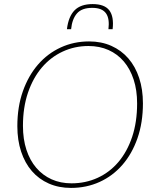

<svg xmlns="http://www.w3.org/2000/svg" viewBox="-20 -914 772 941"><path d="M680.5 -407.5Q680.5 -313 653.8 -236.5Q627 -160 579.8 -105.8Q532.5 -51.5 468 -22.2Q403.5 7 328 7Q268 7 219.2 -14.5Q170.5 -36 136.2 -75.5Q102 -115 83.5 -171Q65 -227 65 -295.5Q65 -390 92 -466.5Q119 -543 166.2 -597.5Q213.5 -652 277.8 -681.5Q342 -711 416.5 -711Q477 -711 525.8 -689.2Q574.5 -667.5 609 -627.8Q643.5 -588 662 -532Q680.5 -476 680.5 -407.5ZM652 -407Q652 -472 635 -524Q618 -576 587 -612.5Q556 -649 512 -668.8Q468 -688.5 413.5 -688.5Q346 -688.5 287.2 -661.2Q228.5 -634 185.2 -583.2Q142 -532.5 117.2 -460Q92.5 -387.5 92.5 -297Q92.5 -232 109.5 -180Q126.5 -128 157.8 -91.5Q189 -55 232.8 -35.2Q276.5 -15.5 330.5 -15.5Q399.5 -15.5 458.5 -42.5Q517.5 -69.5 560.5 -120.2Q603.5 -171 627.8 -243.5Q652 -316 652 -407ZM434 -894Q492.5 -894 515.8 -863.2Q539 -832.5 532 -771H511.5Q514.5 -796 511.8 -815.5Q509 -835 499.8 -848.2Q490.5 -861.5 474 -868.5Q457.5 -875.5 432 -875.5Q381 -875.5 357.2 -848.2Q333.5 -821 328.5 -771H308Q315.5 -833 345.5 -863.5Q375.5 -894 434 -894Z"/></svg>

Font: Lato ExtraLight
Style: Italic
Weight: 275
Italic angle: -7°
Designer: Lukasz Dziedzic with Adam Twardoch and Botio Nikoltchev
Foundry: tyPoland Lukasz Dziedzic
Version: Version 2.015; 2015-08-06; http://www.latofonts.com/